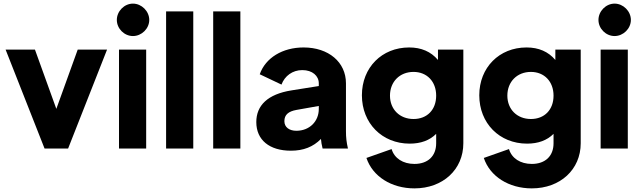

<svg xmlns="http://www.w3.org/2000/svg" viewBox="-20 -820 3541 1060"><path d="M226 0H356L571 -546H409L291 -219L173 -546H11Z M637 0H787V-546H637ZM625 -710C625 -662 666 -621 714 -621C762 -621 804 -662 804 -710C804 -758 762 -800 714 -800C666 -800 625 -758 625 -710Z M897 0H1047V-757H897Z M1157 0H1307V-757H1157Z M1586 12C1655 12 1709 -9 1752 -53C1753 -37 1756 -20 1761 0H1901C1893 -35 1890 -60 1890 -96V-360C1890 -477 1794 -558 1656 -558C1540 -558 1446 -501 1414 -410L1534 -353C1552 -401 1595 -433 1649 -433C1705 -433 1740 -401 1740 -360V-345L1589 -321C1458 -300 1395 -238 1395 -146C1395 -47 1468 12 1586 12ZM1550 -151C1550 -187 1573 -205 1616 -213L1740 -235V-218C1740 -151 1690 -98 1616 -98C1578 -98 1550 -117 1550 -151Z M2268 220C2425 220 2538 116 2538 -29V-546H2398V-489C2359 -535 2306 -558 2239 -558C2088 -558 1978 -447 1978 -294C1978 -140 2089 -27 2242 -27C2303 -27 2352 -45 2388 -81V-29C2388 42 2342 85 2268 85C2205 85 2157 54 2142 3L2003 52C2037 154 2141 220 2268 220ZM2133 -292C2133 -369 2187 -423 2263 -423C2337 -423 2388 -370 2388 -292C2388 -214 2338 -163 2263 -163C2187 -163 2133 -216 2133 -292Z M2916 220C3073 220 3186 116 3186 -29V-546H3046V-489C3007 -535 2954 -558 2887 -558C2736 -558 2626 -447 2626 -294C2626 -140 2737 -27 2890 -27C2951 -27 3000 -45 3036 -81V-29C3036 42 2990 85 2916 85C2853 85 2805 54 2790 3L2651 52C2685 154 2789 220 2916 220ZM2781 -292C2781 -369 2835 -423 2911 -423C2985 -423 3036 -370 3036 -292C3036 -214 2986 -163 2911 -163C2835 -163 2781 -216 2781 -292Z M3296 0H3446V-546H3296ZM3284 -710C3284 -662 3325 -621 3373 -621C3421 -621 3463 -662 3463 -710C3463 -758 3421 -800 3373 -800C3325 -800 3284 -758 3284 -710Z"/></svg>

Font: Mluvka ExtraBold
Style: Regular
Weight: 800
Designer: Modified by Jiří Krblich, Original typeface by Gumpita Rahayu
Foundry: Gumpita Rahayu & Jiří Krblich
Version: Version 2.000;Glyphs 3.1.1 (3134)